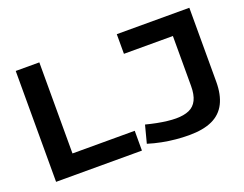

<svg xmlns="http://www.w3.org/2000/svg" viewBox="-110 -914 1449 1139"><g transform="rotate(-20 614.5 -345.0)"><path d="M72 0V-700H221V-125H614V0ZM655 -28 684 -139Q719 -130 752 -123.5Q785 -117 815.5 -113.5Q846 -110 870 -110Q920 -110 953 -124.5Q986 -139 1002.5 -172.5Q1019 -206 1019 -261V-576H710V-700H1168V-233Q1168 -152 1140.5 -97.5Q1113 -43 1056 -16.5Q999 10 909 10Q869 10 826.5 6Q784 2 740.5 -6.5Q697 -15 655 -28Z"/></g></svg>

Font: Georama SemiExpanded SemiBold
Style: Regular
Weight: 600
Width: 6
Designer: Jean-Baptiste Levee
Foundry: Production Type
Version: Version 1.001